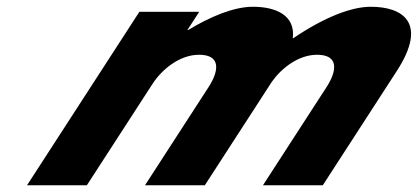

<svg xmlns="http://www.w3.org/2000/svg" viewBox="-20 -548 1236 568"><path d="M60 0H237L431.3 -300C457.9 -341 510 -386 569 -386C632 -386 629.9 -341 596.8 -290L409 0H586L784.2 -306C811.5 -345 862 -386 918 -386C981 -386 978.9 -341 945.8 -290L758 0H935L1153.9 -338C1246.6 -481 1171 -528 1077 -528C1021 -528 942.2 -499 846.1 -434C854.8 -503 796 -528 728 -528C672 -528 602.2 -499 536.3 -459H534.3L569.3 -513H392.3Z"/></svg>

Font: Hussar
Style: BdWodka
Weight: 700
Foundry: Cannot Into Space Fonts
Version: Version 2.00